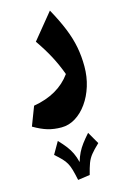

<svg xmlns="http://www.w3.org/2000/svg" viewBox="-149 -466 729 1145"><g transform="rotate(-15 215.5 106.5)"><path d="M258.3 605.5 184.1 616.2Q175.8 576.7 168.7 551.5Q161.6 526.4 151.6 508.5Q141.6 490.7 125.7 474.1Q109.9 457.5 84 435.1L127 360.4Q153.3 387.7 170.9 410.6Q188.5 433.6 200.2 458Q211.9 482.4 220.2 515.6Q229.5 483.9 241.5 460Q253.4 436 270.8 412.8Q288.1 389.6 314 360.4L356.9 435.1Q323.7 466.3 306.2 488.3Q288.6 510.3 278.8 536.4Q269 562.5 258.3 605.5ZM395.5 -28.8Q395.5 35.6 377.7 92.8Q359.9 149.9 328.6 193.8Q297.4 237.8 256.6 262.9Q215.8 288.1 169.9 288.1Q123.5 288.1 85 276.6Q46.4 265.1 0 237.8L44.9 120.6Q200.2 94.2 276.9 -12.7Q254.4 -74.2 224.9 -129.9Q195.3 -185.5 153.8 -245.1L282.7 -402.8Q323.7 -328.6 348.6 -267.1Q373.5 -205.6 384.5 -148.2Q395.5 -90.8 395.5 -28.8Z"/></g></svg>

Font: Pinar DS4 ExtraBold
Style: Regular
Weight: 800
Designer: Amin Abedi
Version: Version 3.000